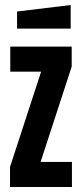

<svg xmlns="http://www.w3.org/2000/svg" viewBox="-20 -746 327 766"><path d="M20 0V-80L144 -460H21V-560H266V-480L142 -100H267V0ZM48 -632V-700L262 -726V-632Z"/></svg>

Font: Tektur Condensed Medium
Style: Regular
Weight: 500
Width: 3
Designer: Adam Jagosz
Foundry: Adam Jagosz
Version: Version 1.005;gftools[0.9.30]